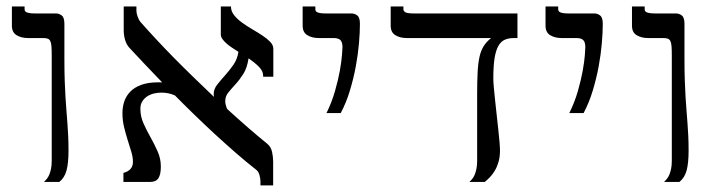

<svg xmlns="http://www.w3.org/2000/svg" viewBox="-20 -560 2227 591"><path d="M190.9 -96.2Q190.9 -58.1 184.8 -35.4Q178.7 -12.7 162.6 0H115.2Q119.6 -3.9 124 -9.3Q128.4 -14.6 131.6 -22.2Q134.8 -29.8 137 -40.3Q139.2 -50.8 139.2 -64.9V-388.2Q139.2 -406.2 138.4 -417Q137.7 -427.7 134.8 -433.6Q131.8 -439.5 126.2 -441.2Q120.6 -442.9 111.3 -442.9H65.9Q45.4 -442.9 31 -451.7Q16.6 -460.4 16.6 -481V-540H55.7V-531.7Q55.7 -528.8 56.9 -526.4Q58.1 -523.9 61.8 -522.2Q65.4 -520.5 72 -519.5Q78.6 -518.6 89.4 -518.6H152.3Q161.6 -518.6 169.9 -512.5Q178.2 -506.3 178.2 -486.8V-378.9Q178.2 -340.8 179.2 -312Q180.2 -283.2 181.6 -260.3Q183.1 -237.3 184.6 -218.3Q186 -199.2 187.5 -180.7Q189 -162.1 189.9 -141.8Q190.9 -121.6 190.9 -96.2Z M379.9 -411.1Q369.1 -422.4 365 -437.3Q360.8 -452.1 360.8 -466.3V-540H399.9V-526.9Q399.9 -519.5 403.6 -509Q407.2 -498.5 412.6 -492.2Q434.1 -467.8 460.4 -439.5Q486.8 -411.1 516.1 -381.3Q545.4 -351.6 576.7 -321.3Q607.9 -291 638.7 -261.7Q637.7 -266.6 637.7 -269.5Q637.7 -285.6 648.4 -299.3Q659.2 -313 672.6 -327.9Q686 -342.8 698.2 -360.1Q710.4 -377.4 713.9 -400.4Q703.1 -407.2 693.4 -413.8Q683.6 -420.4 676 -427.2Q668.5 -434.1 664.1 -440.7Q659.7 -447.3 659.7 -454.1V-540H690.9Q690.9 -525.4 700.7 -513.2Q710.4 -501 724.9 -490.5Q739.3 -480 756.1 -470.2Q772.9 -460.4 787.4 -450.9Q801.8 -441.4 811.5 -431.4Q821.3 -421.4 821.3 -409.7V-323.7H790V-327.1Q790 -341.3 776.9 -354.5Q763.7 -367.7 745.1 -380.4Q740.7 -351.1 729 -332.5Q717.3 -314 704.8 -300.5Q692.4 -287.1 682.9 -275.4Q673.3 -263.7 673.3 -248.5Q673.3 -238.3 679.2 -224.6Q713.9 -192.9 745.1 -165.8Q776.4 -138.7 801.8 -118.2Q814 -108.4 817.4 -92.5Q820.8 -76.7 820.8 -63V10.7H781.7V-2.4Q781.7 -9.8 778.8 -20.8Q775.9 -31.7 769 -37.1Q737.3 -62 704.8 -90.3Q672.4 -118.7 640.6 -147.9Q608.9 -177.2 577.9 -207.3Q546.9 -237.3 518.6 -266.1Q499.5 -274.9 477.1 -274.9Q464.4 -274.9 452.9 -272Q441.4 -269 432.1 -262.7Q422.9 -256.3 417.5 -247.1Q412.1 -237.8 412.1 -225.6Q412.1 -201.2 421.9 -179.7Q431.6 -158.2 443.6 -137Q455.6 -115.7 465.3 -93.8Q475.1 -71.8 475.1 -46.9Q475.1 -23.4 467.8 -11.7Q460.4 0 442.4 0H359.9V-27.8Q389.2 -35.6 389.2 -61.5Q389.2 -76.7 384 -93.5Q378.9 -110.4 373 -128.9Q367.2 -147.5 362.1 -168Q356.9 -188.5 356.9 -211.9Q356.9 -230.5 362.5 -247.6Q368.2 -264.6 380.9 -277.8Q393.6 -291 414.8 -298.8Q436 -306.6 467.3 -306.6H479Q449.2 -337.4 424.1 -364Q398.9 -390.6 379.9 -411.1Z M984.9 -211.9Q1001.5 -245.6 1011.2 -279.8Q1021 -314 1026.1 -342.5Q1031.2 -371.1 1032.7 -390.9Q1034.2 -410.6 1034.2 -415Q1034.2 -429.7 1028.1 -436.3Q1022 -442.9 1006.3 -442.9H960.9Q940.4 -442.9 926 -451.7Q911.6 -460.4 911.6 -481V-540H950.7V-531.7Q950.7 -528.8 951.9 -526.4Q953.1 -523.9 956.8 -522.2Q960.4 -520.5 967 -519.5Q973.6 -518.6 984.4 -518.6H1062Q1071.3 -518.6 1079.6 -512.5Q1087.9 -506.3 1087.9 -486.8Q1087.9 -460.9 1085 -426.8Q1082 -392.6 1075.2 -355.7Q1068.4 -318.8 1057.1 -281.5Q1045.9 -244.1 1028.8 -211.9Z M1572.8 -518.6V-442.9H1562Q1545.9 -442.9 1533.9 -437.7Q1522 -432.6 1514.2 -418.9Q1506.3 -405.3 1502.4 -381.1Q1498.5 -356.9 1498.5 -318.4Q1498.5 -308.6 1500 -291.3Q1501.5 -273.9 1503.9 -252.2Q1506.3 -230.5 1508.8 -207Q1511.2 -183.6 1513.7 -162.1Q1516.1 -140.6 1517.6 -123Q1519 -105.5 1519 -96.2Q1519 -77.1 1514.6 -62Q1510.3 -46.9 1503.4 -35.2Q1496.6 -23.4 1488.3 -14.9Q1480 -6.3 1472.2 0H1424.8Q1429.2 -3.9 1433.6 -9.3Q1438 -14.6 1441.2 -22.2Q1444.3 -29.8 1446.5 -40.3Q1448.7 -50.8 1448.7 -64.9V-269.5Q1448.7 -310.1 1450.2 -338.1Q1451.7 -366.2 1456.1 -385.5Q1460.4 -404.8 1469 -418.2Q1477.5 -431.6 1491.7 -442.9H1231.9Q1211.4 -442.9 1197 -451.7Q1182.6 -460.4 1182.6 -481V-540H1221.7V-531.7Q1221.7 -525.9 1227.8 -522.2Q1233.9 -518.6 1255.4 -518.6Z M1732.4 -211.9Q1749 -245.6 1758.8 -279.8Q1768.6 -314 1773.7 -342.5Q1778.8 -371.1 1780.3 -390.9Q1781.7 -410.6 1781.7 -415Q1781.7 -429.7 1775.6 -436.3Q1769.5 -442.9 1753.9 -442.9H1708.5Q1688 -442.9 1673.6 -451.7Q1659.2 -460.4 1659.2 -481V-540H1698.2V-531.7Q1698.2 -528.8 1699.5 -526.4Q1700.7 -523.9 1704.3 -522.2Q1708 -520.5 1714.6 -519.5Q1721.2 -518.6 1731.9 -518.6H1809.6Q1818.8 -518.6 1827.1 -512.5Q1835.4 -506.3 1835.4 -486.8Q1835.4 -460.9 1832.5 -426.8Q1829.6 -392.6 1822.8 -355.7Q1815.9 -318.8 1804.7 -281.5Q1793.5 -244.1 1776.4 -211.9Z M2099.6 -96.2Q2099.6 -58.1 2093.5 -35.4Q2087.4 -12.7 2071.3 0H2023.9Q2028.3 -3.9 2032.7 -9.3Q2037.1 -14.6 2040.3 -22.2Q2043.5 -29.8 2045.7 -40.3Q2047.9 -50.8 2047.9 -64.9V-388.2Q2047.9 -406.2 2047.1 -417Q2046.4 -427.7 2043.5 -433.6Q2040.5 -439.5 2034.9 -441.2Q2029.3 -442.9 2020 -442.9H1974.6Q1954.1 -442.9 1939.7 -451.7Q1925.3 -460.4 1925.3 -481V-540H1964.4V-531.7Q1964.4 -528.8 1965.6 -526.4Q1966.8 -523.9 1970.5 -522.2Q1974.1 -520.5 1980.7 -519.5Q1987.3 -518.6 1998 -518.6H2061Q2070.3 -518.6 2078.6 -512.5Q2086.9 -506.3 2086.9 -486.8V-378.9Q2086.9 -340.8 2087.9 -312Q2088.9 -283.2 2090.3 -260.3Q2091.8 -237.3 2093.3 -218.3Q2094.7 -199.2 2096.2 -180.7Q2097.7 -162.1 2098.6 -141.8Q2099.6 -121.6 2099.6 -96.2Z"/></svg>

Font: Arian AMU Serif
Style: Regular
Weight: 400
Designer: Ruben Hakobyan (Tarumian)
Foundry: Ruben Hakobyan (Tarumian)
Version: Version 1.002